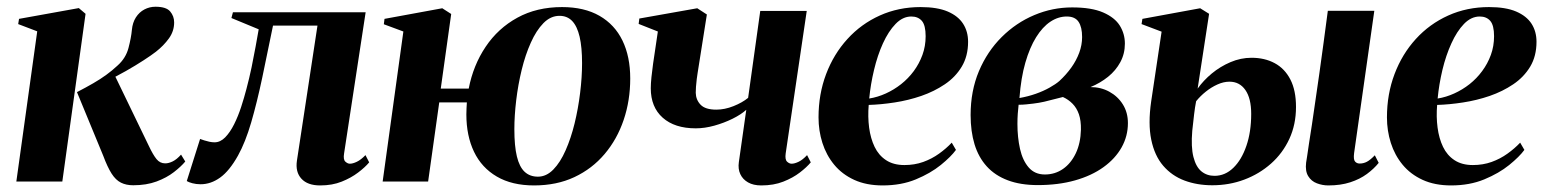

<svg xmlns="http://www.w3.org/2000/svg" viewBox="-20 -539 4582 570"><path d="M28.5 0 90.5 -446 34 -467.5 36.5 -483 214 -515 234 -498 165 0ZM375.5 11Q354.5 11 339 3.2Q323.5 -4.5 311.2 -23.8Q299 -43 286.5 -76.5L208.5 -265.5Q235.5 -279.5 256.8 -291.8Q278 -304 295.5 -316.8Q313 -329.5 328.5 -344Q353.5 -366 361.5 -396.8Q369.5 -427.5 371.5 -450Q373.5 -472 383.5 -487.5Q393.5 -503 408.8 -511Q424 -519 441.5 -519Q473.5 -519 485.2 -505Q497 -491 497 -472.5Q497 -446.5 481.5 -425Q466 -403.5 443 -385.5Q429.5 -375 406 -359.8Q382.5 -344.5 353.8 -328.2Q325 -312 295.5 -297.5Q266 -283 240.5 -273L320 -316.5L422 -105.5Q434.5 -79 444.8 -66.5Q455 -54 470.5 -54Q481 -54 493 -60Q505 -66 517.5 -80L530 -59.5Q517.5 -44.5 496.2 -28Q475 -11.5 444.8 -0.2Q414.5 11 375.5 11Z M1001.5 -83.5Q998.5 -65.5 1005.2 -59.2Q1012 -53 1018.5 -53Q1027.5 -53 1039.5 -58.8Q1051.5 -64.5 1065 -78.5L1076 -57Q1064 -42.5 1043.2 -26.8Q1022.5 -11 994.5 0.2Q966.5 11.5 930.5 11.5Q893 11.5 874.8 -8.5Q856.5 -28.5 861.5 -62L922.5 -463H790.5Q774 -381.5 758.5 -308.2Q743 -235 725.8 -175.8Q708.5 -116.5 686.5 -77Q661 -31.5 633.5 -11.8Q606 8 575.5 8Q562.5 8 551.2 5Q540 2 534.5 -1.5L574 -126.5Q579.5 -124.5 586.5 -122.2Q593.5 -120 601.5 -118.2Q609.5 -116.5 617 -116.5Q634 -116.5 648.5 -131.2Q663 -146 675 -170Q687 -194 696 -221.8Q705 -249.5 711.5 -274.5Q720 -306.5 726.8 -338.8Q733.5 -371 738.8 -400.5Q744 -430 748 -452L667 -485.5L671.5 -502.5H1065.5Z M1288.5 -276H1371.5Q1385 -345.5 1421.8 -400.2Q1458.5 -455 1516 -486.5Q1573.5 -518 1648.5 -518Q1714.5 -518 1759.8 -492Q1805 -466 1828 -418.5Q1851 -371 1851 -306Q1851 -240.5 1831.5 -183Q1812 -125.5 1775 -81.8Q1738 -38 1685.2 -13.2Q1632.5 11.5 1565.5 11.5Q1500 11.5 1455 -14.8Q1410 -41 1387.2 -88.5Q1364.5 -136 1364.5 -199.5Q1364.5 -208.5 1365 -217.5Q1365.5 -226.5 1366 -235H1284L1251 0H1116L1177.5 -445.5L1119.5 -467L1121.5 -483L1293 -514.5L1319.5 -497.5ZM1641 -492Q1614.5 -492 1593.2 -470.2Q1572 -448.5 1555.8 -412.2Q1539.5 -376 1528.8 -331.8Q1518 -287.5 1512.5 -241.5Q1507 -195.5 1507 -155.5Q1507 -105.5 1514.5 -74.5Q1522 -43.5 1537.5 -29Q1553 -14.5 1577 -14.5Q1602 -14.5 1622.8 -35.8Q1643.5 -57 1659.2 -92.8Q1675 -128.5 1685.8 -172.5Q1696.5 -216.5 1702.2 -263Q1708 -309.5 1708 -351.5Q1708 -398.5 1700.8 -429.8Q1693.5 -461 1678.8 -476.5Q1664 -492 1641 -492Z M2078.5 -496 2051 -322Q2050 -316 2048.5 -304.5Q2047 -293 2046.2 -281.5Q2045.5 -270 2045.5 -263.5Q2046 -242.5 2060 -228Q2074 -213.5 2106.5 -213.5Q2131.5 -213.5 2157.8 -224Q2184 -234.5 2201 -248.5L2237 -506.5H2375L2312.5 -83.5Q2310 -65.5 2316.5 -59.2Q2323 -53 2330 -53Q2339 -53 2351 -58.8Q2363 -64.5 2376 -78.5L2387 -57Q2375 -42.5 2354.5 -26.8Q2334 -11 2305.5 0.2Q2277 11.5 2240 11.5Q2216.5 11.5 2200.8 2.5Q2185 -6.5 2177.8 -22Q2170.5 -37.5 2173.5 -58L2195.5 -213Q2180 -199 2154.8 -186.5Q2129.5 -174 2100.8 -166Q2072 -158 2045.5 -158Q1983 -158 1947.5 -189.5Q1912 -221 1912 -277Q1912 -291 1914 -310.2Q1916 -329.5 1918.8 -349.5Q1921.5 -369.5 1924 -384.5L1933 -445.5L1876 -468L1878 -484L2050 -514.5Z M2818 -94Q2803.5 -74 2773 -49.2Q2742.5 -24.5 2699 -6.5Q2655.5 11.5 2600.5 11.5Q2552 11.5 2516 -5Q2480 -21.5 2456.5 -50Q2433 -78.5 2421.5 -114.8Q2410 -151 2410 -190.5Q2410 -259.5 2432.5 -319Q2455 -378.5 2495.8 -423.2Q2536.5 -468 2592 -493Q2647.5 -518 2713 -518Q2762.5 -518 2793.5 -504.8Q2824.5 -491.5 2839.2 -468.5Q2854 -445.5 2854 -415Q2854 -372.5 2835.2 -341.2Q2816.5 -310 2785 -288.8Q2753.5 -267.5 2715 -254.2Q2676.5 -241 2635.8 -234.8Q2595 -228.5 2559 -227.5Q2556 -192.5 2560.2 -160.2Q2564.5 -128 2576.5 -103Q2588.5 -78 2610.5 -63.5Q2632.5 -49 2665 -49Q2695 -49 2720.8 -58.2Q2746.5 -67.5 2767.8 -82.8Q2789 -98 2805.5 -115.5ZM2685.5 -490Q2660 -490 2638.8 -468Q2617.5 -446 2601.2 -410.2Q2585 -374.5 2574.8 -331.5Q2564.5 -288.5 2560.5 -246.5Q2585.5 -250.5 2609.8 -261.5Q2634 -272.5 2655.2 -289.2Q2676.5 -306 2692.8 -328Q2709 -350 2718.5 -376Q2728 -402 2728 -431.5Q2728 -464 2716.8 -477Q2705.5 -490 2685.5 -490Z M3061 10.5Q3009.5 10.5 2971.8 -3.8Q2934 -18 2909.5 -45Q2885 -72 2873.2 -110.5Q2861.5 -149 2861.5 -197.5Q2861.5 -269 2886.2 -327.8Q2911 -386.5 2953.8 -429Q2996.5 -471.5 3050.5 -494.2Q3104.5 -517 3163 -517Q3220.5 -517 3255 -502Q3289.5 -487 3304.5 -462.8Q3319.5 -438.5 3319.5 -409.5Q3319.5 -379.5 3306 -354.5Q3292.5 -329.5 3269.5 -311Q3246.5 -292.5 3217.5 -280.5Q3248 -280.5 3273.2 -266.8Q3298.5 -253 3313.5 -229Q3328.5 -205 3328.5 -173.5Q3328.5 -135 3309.8 -101.5Q3291 -68 3256 -42.8Q3221 -17.5 3171.5 -3.5Q3122 10.5 3061 10.5ZM3082 -21Q3112 -21 3135.8 -37.5Q3159.5 -54 3173.8 -84Q3188 -114 3189 -154Q3189.5 -181 3183 -199.8Q3176.5 -218.5 3164.2 -231Q3152 -243.5 3135.5 -251Q3124 -248.5 3109.8 -244.5Q3095.5 -240.5 3080 -237Q3064.5 -233.5 3048 -231.5Q3038 -230.5 3027.2 -229.2Q3016.5 -228 3004 -228Q3002.5 -216 3001.5 -201.5Q3000.5 -187 3000.5 -171Q3000.5 -131 3008.2 -96.8Q3016 -62.5 3034 -41.8Q3052 -21 3082 -21ZM3006.5 -248Q3032 -252.5 3054.8 -260.5Q3077.5 -268.5 3095.8 -278.8Q3114 -289 3125 -298.5Q3145.5 -317.5 3160.5 -338.5Q3175.5 -359.5 3184 -382.5Q3192.5 -405.5 3192.5 -429Q3192.5 -458.5 3182 -474.2Q3171.5 -490 3147 -490Q3121.5 -490 3098.2 -474.5Q3075 -459 3056 -428.5Q3037 -398 3024 -353Q3011 -308 3006.5 -248Z M3923.5 11.5Q3906 11.5 3889.5 5.2Q3873 -1 3863.8 -16Q3854.5 -31 3857.5 -56Q3858.5 -60 3860.5 -75Q3862.5 -90 3866.2 -113.8Q3870 -137.5 3874.8 -169.2Q3879.5 -201 3885 -239.2Q3890.5 -277.5 3896.8 -320.8Q3903 -364 3909.2 -410.8Q3915.5 -457.5 3922 -507H4060L4000 -84.5Q3997.5 -65.5 4002.8 -59.5Q4008 -53.5 4016.5 -53.5Q4028 -53.5 4038 -58.8Q4048 -64 4061.5 -78L4073 -55.5Q4059 -38 4038 -22.5Q4017 -7 3988.5 2.2Q3960 11.5 3923.5 11.5ZM3579 11Q3534 11 3496.5 -3Q3459 -17 3433.2 -47Q3407.5 -77 3397.8 -124.2Q3388 -171.5 3397.5 -237.5L3428.5 -445L3369 -467.5L3371.5 -483L3543 -514.5L3569.5 -498L3535.5 -276Q3552.5 -300 3577.5 -320.8Q3602.5 -341.5 3633 -354.5Q3663.5 -367.5 3695.5 -367.5Q3734.5 -367.5 3764.2 -351.5Q3794 -335.5 3810.8 -303Q3827.5 -270.5 3827.5 -221.5Q3827.5 -169.5 3807.8 -126.8Q3788 -84 3753.2 -53.2Q3718.5 -22.5 3674 -5.8Q3629.5 11 3579 11ZM3585.5 -17Q3617 -17 3641.5 -40.8Q3666 -64.5 3680.2 -106Q3694.5 -147.5 3694.5 -201Q3694.5 -247 3677.2 -271.8Q3660 -296.5 3630 -296.5Q3612.5 -296.5 3594.2 -288.2Q3576 -280 3559.8 -267Q3543.5 -254 3531 -238.5Q3527.5 -221 3525 -199.5Q3522.5 -178 3519.5 -150.5Q3515.5 -102.5 3523 -73Q3530.5 -43.5 3546.8 -30.2Q3563 -17 3585.5 -17Z M4505.5 -94Q4491 -74 4460.5 -49.2Q4430 -24.5 4386.5 -6.5Q4343 11.5 4288 11.5Q4239.5 11.5 4203.5 -5Q4167.5 -21.5 4144 -50Q4120.5 -78.5 4109 -114.8Q4097.5 -151 4097.5 -190.5Q4097.5 -259.5 4120 -319Q4142.5 -378.5 4183.2 -423.2Q4224 -468 4279.5 -493Q4335 -518 4400.5 -518Q4450 -518 4481 -504.8Q4512 -491.5 4526.8 -468.5Q4541.5 -445.5 4541.5 -415Q4541.5 -372.5 4522.8 -341.2Q4504 -310 4472.5 -288.8Q4441 -267.5 4402.5 -254.2Q4364 -241 4323.2 -234.8Q4282.5 -228.5 4246.5 -227.5Q4243.5 -192.5 4247.8 -160.2Q4252 -128 4264 -103Q4276 -78 4298 -63.5Q4320 -49 4352.5 -49Q4382.5 -49 4408.2 -58.2Q4434 -67.5 4455.2 -82.8Q4476.5 -98 4493 -115.5ZM4373 -490Q4347.5 -490 4326.2 -468Q4305 -446 4288.8 -410.2Q4272.5 -374.5 4262.2 -331.5Q4252 -288.5 4248 -246.5Q4273 -250.5 4297.2 -261.5Q4321.5 -272.5 4342.8 -289.2Q4364 -306 4380.2 -328Q4396.5 -350 4406 -376Q4415.5 -402 4415.5 -431.5Q4415.5 -464 4404.2 -477Q4393 -490 4373 -490Z"/></svg>

Font: Merriweather 144pt
Style: Bold Italic
Weight: 700
Italic angle: -7.8°
Version: Version 2.101